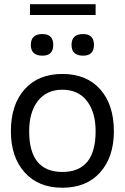

<svg xmlns="http://www.w3.org/2000/svg" viewBox="-20 -879 587 903"><path d="M273.4 3.9Q160.2 3.9 95.7 -68.4Q31.2 -140.6 31.2 -261.7Q31.2 -386.7 95.7 -459Q160.2 -531.2 273.4 -531.2Q386.7 -531.2 451.2 -459Q515.6 -386.7 515.6 -261.7Q515.6 -140.6 451.2 -68.4Q386.7 3.9 273.4 3.9ZM273.4 -70.3Q429.7 -70.3 429.7 -261.7Q429.7 -351.6 388.7 -404.3Q347.7 -457 273.4 -457Q199.2 -457 158.2 -404.3Q117.2 -351.6 117.2 -261.7Q117.2 -70.3 273.4 -70.3ZM179.7 -617.2Q125 -617.2 125 -668Q125 -718.8 179.7 -718.8Q230.5 -718.8 230.5 -668Q230.5 -617.2 179.7 -617.2ZM371.1 -617.2Q316.4 -617.2 316.4 -668Q316.4 -718.8 371.1 -718.8Q421.9 -718.8 421.9 -668Q421.9 -617.2 371.1 -617.2ZM429.7 -808.6H121.1V-859.4H429.7Z"/></svg>

Font: 和音 by 宁静之雨，公众号njzyshare
Style: Regular
Weight: 400
Designer: Steve Matteson
Foundry: Ascender Corporation
Version: Version 6.00;June 8, 2018;FontCreator 11.0.0.2388 32-bit